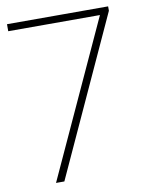

<svg xmlns="http://www.w3.org/2000/svg" viewBox="-84 -801 667 862"><g transform="rotate(-10 250.0 -370.0)"><path d="M101 0 432 -721 440 -708H8V-740H469V-720L139 0Z"/></g></svg>

Font: Encode Sans SC Expanded Thin
Style: Regular
Weight: 250
Width: 7
Designer: Multiple Designers
Foundry: Impallari Type
Version: Version 3.002